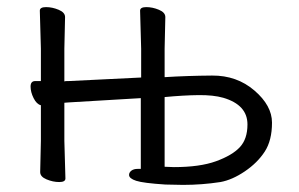

<svg xmlns="http://www.w3.org/2000/svg" viewBox="-20 -504 841 540"><path d="M495 16 445 15Q383 11 363 4.5Q343 -2 343 -12Q343 -19 349.5 -24Q356 -29 367 -29H376V-228L174 -216L161 -215V-108L164 -2Q164 8 146.5 8Q129 8 111 0.5Q93 -7 93 -20L95 -108V-208Q83 -211 74.5 -228Q66 -245 66 -260.5Q66 -276 79 -276H95V-367L92 -474Q92 -484 109.5 -484Q127 -484 145 -476.5Q163 -469 163 -456L161 -367V-275Q164 -276 168 -276H173L377 -286V-367L374 -474Q374 -484 391.5 -484Q409 -484 427 -476.5Q445 -469 445 -456L443 -367V-287Q507 -291 576.5 -291.5Q646 -292 695.5 -249.5Q745 -207 745 -159Q745 -109 724.5 -77.5Q704 -46 668.5 -22Q633 2 600 8Q548 16 495 16ZM469 -34Q542 -34 587.5 -50.5Q633 -67 654.5 -90Q676 -113 676 -154Q676 -209 608 -229Q580 -237 538 -236.5Q496 -236 443 -231V-35Z"/></svg>

Font: LXGW WenKai TC
Style: Regular
Weight: 400
Designer: LXGW / Fontworks Inc.
Foundry: LXGW / Fontworks Inc.
Version: Version 1.330